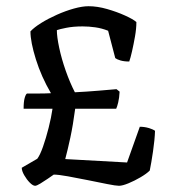

<svg xmlns="http://www.w3.org/2000/svg" viewBox="-20 -598 544 618"><path d="M93 0Q86 0 76 -10Q66 -20 58 -34Q50 -48 50 -58L100 -87Q109 -99 118.5 -126Q128 -153 136.5 -186.5Q145 -220 149 -248H56Q56 -271 59.5 -283Q63 -295 67 -297Q86 -297 105.5 -297Q125 -297 144 -298Q113 -351 95.5 -407Q78 -463 78 -497Q90 -510 112.5 -524Q135 -538 163 -550.5Q191 -563 218 -570.5Q245 -578 265 -578Q293 -578 324.5 -569Q356 -560 382.5 -548Q409 -536 419 -527Q419 -506 414.5 -480.5Q410 -455 405 -433Q400 -411 396 -400Q379 -400 367.5 -403.5Q356 -407 351 -411L328 -499Q308 -507 287 -510Q266 -513 246 -513Q216 -513 193.5 -508.5Q171 -504 163 -501Q163 -480 170.5 -444.5Q178 -409 191.5 -370.5Q205 -332 221 -301Q261 -303 296 -306Q331 -309 355 -311L365 -303Q364 -283 360.5 -268.5Q357 -254 354 -248H222Q215 -195 206.5 -155.5Q198 -116 190 -86L389 -75L430 -190Q445 -190 458.5 -186Q472 -182 479 -177Q478 -148 472.5 -110.5Q467 -73 462 -49Q452 -39 432.5 -27.5Q413 -16 393.5 -8Q374 0 363 0Q353 0 325.5 -5.5Q298 -11 263.5 -18Q229 -25 198.5 -30.5Q168 -36 153 -36Q146 -31 133.5 -22.5Q121 -14 109.5 -7Q98 0 93 0Z"/></svg>

Font: Texturina 72pt Medium
Style: Regular
Weight: 500
Designer: Guillermo Torres Carreño
Foundry: Omnibus-Type
Version: Version 1.002; ttfautohint (v1.8.3)